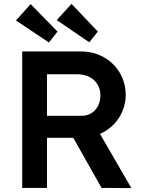

<svg xmlns="http://www.w3.org/2000/svg" viewBox="-20 -964 737 985"><path d="M94 0H221V-257H356L501 0L654 1L493 -277C572 -312 625 -389 625 -477C625 -604 524 -700 398 -700H94ZM62 -859 231 -746 275 -802 137 -943ZM221 -370V-583H376C447 -583 495 -539 495 -474C495 -415 456 -370 400 -370ZM271 -861 438 -747 482 -802 347 -944Z"/></svg>

Font: Easer Grotesk Medium
Style: Regular
Weight: 500
Designer: Boardeaser, Bonnie Shaver-Troup, Thomas Jockin
Foundry: Lexend
Version: Version 1.001;Glyphs 3.1.2 (3151)